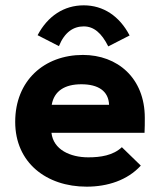

<svg xmlns="http://www.w3.org/2000/svg" viewBox="-20 -688 603 720"><path d="M201 -515C222 -567 255 -589 294 -589C332 -589 361 -564 386 -514L466 -555C428 -628 367 -668 294 -668C220 -668 159 -628 121 -556ZM305 12C383 12 458 -12 508 -67L437 -136C404 -105 357 -98 311 -98C243 -98 180 -127 173 -190H522C523 -205 523 -231 523 -246C523 -396 420 -482 291 -482C146 -482 37 -386 37 -231C37 -78 154 12 305 12ZM174 -295C183 -347 223 -372 285 -372C348 -372 387 -347 389 -295Z"/></svg>

Font: Inconsolata SemiExpanded Black
Style: Regular
Weight: 900
Width: 6
Monospace: yes
Designer: Raph Levien, Cyreal, Brenton Simpson
Foundry: Raph Levien, Cyreal, Google
Version: Version 3.100